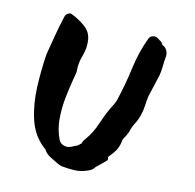

<svg xmlns="http://www.w3.org/2000/svg" viewBox="-65 -591 677 668"><g transform="rotate(10 273.0 -256.5)"><path d="M485 -435Q482 -420 480 -399.5Q478 -379 474 -365Q468 -345 461 -325Q454 -305 449 -288Q445 -271 443 -254.5Q441 -238 436 -223Q430 -203 419.5 -186.5Q409 -170 404 -153Q402 -149 400 -145.5Q398 -142 396 -138Q395 -136 394 -135Q386 -125 385 -116Q381 -97 371.5 -83Q362 -69 350 -58Q346 -54 348 -50Q349 -45 345 -41Q337 -34 327.5 -26.5Q318 -19 311 -13Q302 -1 289 3Q264 12 242.5 11Q221 10 198 6Q192 5 186.5 2.5Q181 0 176 -3Q164 -11 151 -18.5Q138 -26 130 -39Q129 -42 126 -44.5Q123 -47 121 -49Q84 -84 71.5 -137Q59 -190 62 -251Q65 -312 74 -369Q83 -403 91.5 -436.5Q100 -470 113 -510Q116 -518 123 -521Q131 -526 139 -521Q163 -509 184.5 -490.5Q206 -472 208 -444Q210 -415 199 -387Q188 -359 188 -330Q188 -326 187 -322.5Q186 -319 185 -315Q175 -278 166.5 -236.5Q158 -195 158 -156Q158 -117 171 -84Q175 -74 184.5 -69Q194 -64 205 -65Q211 -66 216.5 -68Q222 -70 228 -73Q236 -74 245 -83Q248 -83 248 -85Q252 -96 259 -103Q282 -129 298.5 -168Q315 -207 336 -239Q340 -246 343 -253Q363 -313 376 -373Q389 -433 414 -485Q420 -496 434 -496Q445 -494 453 -486Q462 -481 466 -471Q470 -469 470 -469Q487 -457 485 -435Z"/></g></svg>

Font: Slackside One
Style: Regular
Weight: 400
Version: Version 1.000